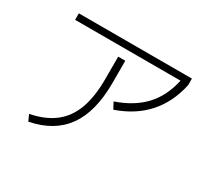

<svg xmlns="http://www.w3.org/2000/svg" viewBox="-132 -862 1128 1050"><g transform="rotate(30 432.0 -336.5)"><path d="M395.5 -423.8V-564.5H440.4V-423.8Q440.4 -243.2 367.9 -141.4Q295.4 -39.6 147.5 -10.7L129.9 -49.8Q222.2 -67.9 280.8 -113.3Q339.4 -158.7 367.4 -234.9Q395.5 -311 395.5 -423.8ZM90.8 -662.1H804.7V-621.1Q753.4 -381.8 517.6 -299.8L496.1 -339.8Q606.4 -377.9 669.9 -446.3Q733.4 -514.6 756.3 -621.1H90.8Z"/></g></svg>

Font: Pretendard GOV ExtraLight
Style: Regular
Weight: 200
Designer: Base glyphs from Inter by Rasmus Andersson; Hangeul glyphs from Noto Sans CJK(Source Han Sans) by Jang Soo-young and Kan
Foundry: Kil Hyung-jin
Version: Version 1.309